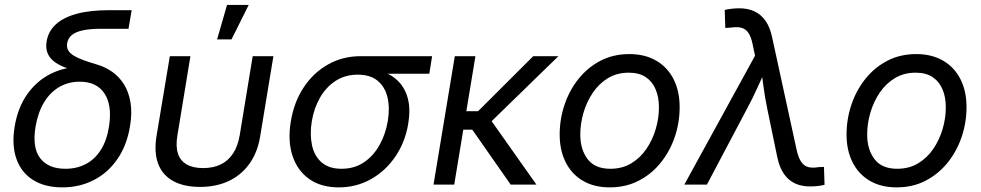

<svg xmlns="http://www.w3.org/2000/svg" viewBox="-20 -770 4094 801"><path d="M239.7 11.7Q168 11.7 118.9 -18.6Q69.8 -48.8 49.1 -105.7Q28.3 -162.6 41 -241.2Q54.2 -321.3 93.8 -377.2Q133.3 -433.1 192.4 -462.4Q251.5 -491.7 322.8 -491.7L318.8 -469.2Q280.8 -477.5 252 -488.5Q223.1 -499.5 204.1 -514.6Q185.1 -529.8 177.5 -550.8Q169.9 -571.8 174.8 -599.1Q182.1 -640.6 213.9 -669.2Q245.6 -697.8 300.8 -712.6Q356 -727.5 434.1 -727.5H529.3L516.1 -649.9H401.4Q355 -649.9 325 -643.3Q294.9 -636.7 279.3 -623.5Q263.7 -610.4 260.3 -590.3Q257.3 -573.2 264.4 -560.5Q271.5 -547.9 287.8 -537.8Q304.2 -527.8 328.4 -519Q352.5 -510.3 383.8 -501Q418.5 -491.2 448 -470.5Q477.5 -449.7 497.3 -418Q517.1 -386.2 524.4 -342.8Q531.7 -299.3 522.5 -244.1Q509.8 -164.6 470.2 -106.9Q430.7 -49.3 371.3 -18.8Q312 11.7 239.7 11.7ZM252.9 -65.9Q300.8 -65.9 338.6 -85.9Q376.5 -106 401.4 -145.8Q426.3 -185.5 435.1 -244.6Q448.2 -331.1 415.8 -380.1Q383.3 -429.2 312.5 -429.2Q265.6 -429.2 227.5 -407.2Q189.5 -385.3 164.1 -343.5Q138.7 -301.8 128.4 -242.2Q113.8 -153.8 147.7 -109.9Q181.6 -65.9 252.9 -65.9Z M814.5 9.8Q746.6 9.8 702.1 -14.9Q657.7 -39.6 639.9 -86.7Q622.1 -133.8 632.8 -201.2L688.5 -535.6H774.4L720.2 -205.6Q712.4 -159.7 722.4 -129.4Q732.4 -99.1 759 -84Q785.6 -68.8 827.1 -68.8Q869.6 -68.8 900.9 -84Q932.1 -99.1 952.1 -129.4Q972.2 -159.7 980 -205.6L1034.2 -535.6H1120.6L1065.4 -201.2Q1054.7 -134.8 1021 -87.4Q987.3 -40 934.8 -15.1Q882.3 9.8 814.5 9.8ZM885.7 -605.5 927.2 -749.5H1017.6L945.8 -605.5Z M1393.1 11.7Q1319.3 11.7 1270 -23.2Q1220.7 -58.1 1200.2 -120.4Q1179.7 -182.6 1193.4 -264.2Q1207 -345.7 1247.8 -406.7Q1288.6 -467.8 1349.6 -501.7Q1410.6 -535.6 1483.9 -535.6H1782.7L1771 -462.4H1549.3L1472.2 -458.5Q1419.9 -458.5 1380.1 -432.6Q1340.3 -406.7 1315.2 -363Q1290 -319.3 1280.8 -264.2Q1272 -210 1281.5 -164.8Q1291 -119.6 1321.5 -92.8Q1352.1 -65.9 1404.8 -65.9Q1458 -65.9 1497.8 -92.5Q1537.6 -119.1 1563 -164.3Q1588.4 -209.5 1597.7 -264.2Q1606.9 -319.8 1596.7 -363.5Q1586.4 -407.2 1555.7 -432.9Q1524.9 -458.5 1472.2 -458.5L1476.1 -487.8Q1529.3 -487.8 1571.8 -473.4Q1614.3 -459 1642.6 -429.9Q1670.9 -400.9 1681.9 -357.2Q1692.9 -313.5 1683.1 -253.9Q1670.4 -177.2 1629.6 -117.2Q1588.9 -57.1 1527.8 -22.7Q1466.8 11.7 1393.1 11.7Z M1963.4 -535.6 1875 0H1788.6L1877.4 -535.6ZM2309.6 -535.6 1994.6 -229H1879.4L1892.1 -306.2H1974.6L2204.6 -535.6ZM2110.4 0 1948.7 -231.4 2005.4 -300.8 2217.8 0Z M2523.9 11.7Q2459 11.7 2412.1 -15.6Q2365.2 -43 2340.1 -92.8Q2314.9 -142.6 2314.9 -208.5Q2314.9 -272.5 2335 -332.5Q2355 -392.6 2393.1 -440.4Q2431.2 -488.3 2484.9 -516.4Q2538.6 -544.4 2605.5 -544.4Q2670.4 -544.4 2717.5 -517.1Q2764.6 -489.7 2790 -439.9Q2815.4 -390.1 2815.4 -322.8Q2815.4 -258.3 2794.9 -198.2Q2774.4 -138.2 2736.1 -90.8Q2697.8 -43.5 2644.3 -15.9Q2590.8 11.7 2523.9 11.7ZM2526.4 -65.9Q2575.7 -65.9 2613.5 -88.6Q2651.4 -111.3 2677 -149.2Q2702.6 -187 2715.8 -232.2Q2729 -277.3 2729 -322.3Q2729 -364.3 2715.3 -397Q2701.7 -429.7 2674.1 -448.2Q2646.5 -466.8 2603 -466.8Q2554.2 -466.8 2516.6 -444.1Q2479 -421.4 2453.4 -383.5Q2427.7 -345.7 2414.3 -300Q2400.9 -254.4 2400.9 -208.5Q2400.9 -146.5 2431.4 -106.2Q2461.9 -65.9 2526.4 -65.9Z M2835 0 3129.9 -537.6 3120.1 -584Q3113.8 -616.2 3102.1 -633.1Q3090.3 -649.9 3072.5 -654.3Q3054.7 -658.7 3028.8 -654.8L3005.9 -653.3L3003.4 -728.5Q3013.2 -731 3029.5 -733.2Q3045.9 -735.4 3064.5 -735.4Q3100.6 -735.4 3127.9 -722.4Q3155.3 -709.5 3173.8 -682.9Q3192.4 -656.2 3201.2 -614.7L3303.7 -143.6Q3311 -111.3 3323 -94.2Q3335 -77.1 3352.8 -72.8Q3370.6 -68.4 3395 -72.8L3417.5 -73.7L3419.9 1Q3411.1 3.4 3395 5.6Q3378.9 7.8 3359.4 7.8Q3322.8 7.8 3295.4 -5.4Q3268.1 -18.6 3250 -45.2Q3231.9 -71.8 3223.1 -112.8L3181.2 -314.9Q3171.4 -361.8 3165.5 -406.7Q3159.7 -451.7 3152.8 -495.6H3181.6Q3161.1 -452.1 3140.9 -406.5Q3120.6 -360.8 3095.7 -314.9L2929.2 0Z M3720.7 11.7Q3655.8 11.7 3608.9 -15.6Q3562 -43 3536.9 -92.8Q3511.7 -142.6 3511.7 -208.5Q3511.7 -272.5 3531.7 -332.5Q3551.8 -392.6 3589.8 -440.4Q3627.9 -488.3 3681.6 -516.4Q3735.4 -544.4 3802.2 -544.4Q3867.2 -544.4 3914.3 -517.1Q3961.4 -489.7 3986.8 -439.9Q4012.2 -390.1 4012.2 -322.8Q4012.2 -258.3 3991.7 -198.2Q3971.2 -138.2 3932.9 -90.8Q3894.5 -43.5 3841.1 -15.9Q3787.6 11.7 3720.7 11.7ZM3723.1 -65.9Q3772.5 -65.9 3810.3 -88.6Q3848.1 -111.3 3873.8 -149.2Q3899.4 -187 3912.6 -232.2Q3925.8 -277.3 3925.8 -322.3Q3925.8 -364.3 3912.1 -397Q3898.4 -429.7 3870.8 -448.2Q3843.3 -466.8 3799.8 -466.8Q3751 -466.8 3713.4 -444.1Q3675.8 -421.4 3650.1 -383.5Q3624.5 -345.7 3611.1 -300Q3597.7 -254.4 3597.7 -208.5Q3597.7 -146.5 3628.2 -106.2Q3658.7 -65.9 3723.1 -65.9Z"/></svg>

Font: Inter 20pt
Style: Italic
Weight: 400
Italic angle: -9.3988°
Version: Version 4.001;git-66647c0bb